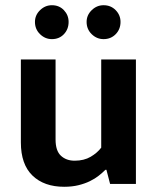

<svg xmlns="http://www.w3.org/2000/svg" viewBox="-20 -705 601 736"><path d="M368 -477H501V0H402L388 -54H384Q373 -43 358.5 -31.5Q344 -20 324.5 -10.5Q305 -1 280.5 5Q256 11 226 11Q149 11 104.5 -32Q60 -75 60 -159V-477H193V-170Q193 -127 213.5 -108Q234 -89 266 -89Q302 -89 327.5 -104Q353 -119 368 -139ZM114 -621Q114 -647 133.5 -666Q153 -685 179 -685Q207 -685 225 -666Q243 -647 243 -621Q243 -593 225 -574Q207 -555 179 -555Q153 -555 133.5 -574Q114 -593 114 -621ZM312 -621Q312 -647 331.5 -666Q351 -685 377 -685Q405 -685 423.5 -666Q442 -647 442 -621Q442 -593 423.5 -574Q405 -555 377 -555Q351 -555 331.5 -574Q312 -593 312 -621Z"/></svg>

Font: Mukta Malar
Style: Bold
Weight: 700
Designer: Aadarsh Rajan, Girish Dalvi, Yashodeep Gholap
Foundry: Ek Type
Version: Version 2.538;PS 1.000;hotconv 16.6.51;makeotf.lib2.5.65220;